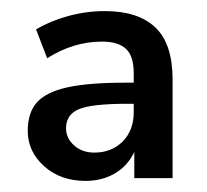

<svg xmlns="http://www.w3.org/2000/svg" viewBox="-20 -737 373 346"><path d="M291 -594V-416H222V-463Q210 -438 187 -424.5Q164 -411 134 -411Q89 -411 59.5 -437.5Q30 -464 30 -501Q30 -534 46.5 -552.5Q63 -571 101 -579.5Q139 -588 205 -588H221V-605Q221 -636 207 -649Q193 -662 164 -662Q112 -662 65 -632L45 -684Q70 -699 102.5 -708Q135 -717 169 -717Q229 -717 260 -687.5Q291 -658 291 -594ZM221 -535V-550H211Q144 -550 121.5 -540Q99 -530 99 -506Q99 -488 113.5 -475Q128 -462 150 -462Q181 -462 201 -482Q221 -502 221 -535Z"/></svg>

Font: Muli-Regular
Style: Regular
Weight: 400
Version: Version 2.000